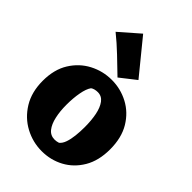

<svg xmlns="http://www.w3.org/2000/svg" viewBox="-236 -882 998 998"><g transform="rotate(45 263.5 -382.5)"><path d="M266 20Q200 20 141.8 -11.1Q83.5 -42.2 47.2 -101.2Q11 -160.2 11 -242.8Q11 -325.8 46.6 -383Q82.2 -440.2 139.4 -470.1Q196.5 -500 261.8 -500Q326.8 -500 383.8 -469.9Q440.8 -439.8 475.9 -381.5Q511 -323.2 511 -238.2Q511 -155.2 476.9 -97.5Q442.8 -39.8 387.2 -9.9Q331.8 20 266 20ZM271 -69.8Q284.2 -69.8 298.8 -74.5Q313.2 -86 321.2 -109Q329.2 -132 332.6 -162.9Q336 -193.8 336 -226.5Q336 -275.5 328.1 -315.4Q320.2 -355.2 302.4 -379.4Q284.5 -403.5 255.2 -403.5Q244.2 -403.5 233.6 -400.8Q223 -398 216 -392.8Q201.2 -372.2 193.8 -331.6Q186.2 -291 186.2 -241Q186.2 -194.2 194.9 -155.2Q203.5 -116.2 222 -93Q240.5 -69.8 271 -69.8ZM273.8 -529.5Q231.8 -570.2 187.8 -612.2Q143.8 -654.2 98.8 -690.5L207 -785L360.2 -597.2Z"/></g></svg>

Font: Eczar
Style: Regular
Weight: 400
Designer: Vaibhav Singh
Foundry: Rosetta Type Foundry
Version: Version 2.000